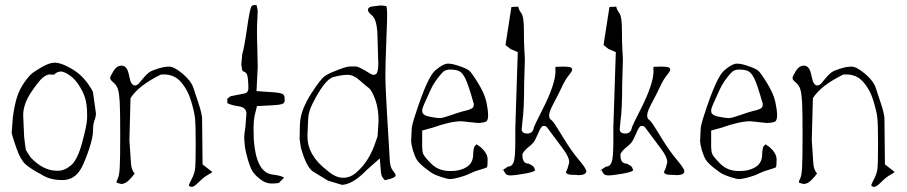

<svg xmlns="http://www.w3.org/2000/svg" viewBox="-20 -697 3615 765"><path d="M350.6 -329.1 362.3 -245.1Q362.3 -232.4 356.4 -217.3Q350.6 -202.1 350.6 -176.3Q350.6 -150.4 335.4 -104.5Q320.3 -58.6 304.7 -28.3Q278.3 20.5 228.5 20.5Q178.7 20.5 144.5 -2Q101.6 -24.4 81.5 -42.5Q61.5 -60.5 45.4 -106.9Q29.3 -153.3 26.4 -167L31.2 -229.5Q38.1 -280.3 47.9 -310.5Q57.6 -340.8 76.7 -368.2Q95.7 -395.5 108.4 -405.3Q121.1 -415 149.4 -431.2Q177.7 -447.3 197.8 -447.3Q217.8 -447.3 246.6 -433.1Q275.4 -418.9 294.9 -402.3Q314.5 -385.7 331.1 -362.3Q347.7 -338.9 350.6 -329.1ZM222.7 -412.1H221.7Q209 -411.1 199.2 -403.3V-402.3Q196.3 -399.4 193.4 -399.4Q193.4 -399.4 192.4 -399.4L176.8 -400.4Q168 -400.4 152.8 -389.6Q137.7 -378.9 105.5 -331.5Q73.2 -284.2 72.3 -239.3L76.2 -151.4Q81.1 -106.4 84 -97.7L102.5 -69.3Q152.3 -16.6 208 -16.6H210.9Q237.3 -16.6 263.2 -38.6Q289.1 -60.5 307.6 -129.9Q326.2 -198.2 327.1 -225.6Q327.1 -225.6 327.1 -236.3Q327.1 -236.3 327.1 -245.1Q327.1 -263.7 324.2 -283.2Q320.3 -313.5 300.8 -347.2Q281.2 -380.9 258.3 -396.5Q235.4 -412.1 222.7 -412.1Z M500 -305.7Q497.1 -182.6 495.6 -138.7L502 -44.9Q503.9 -19 516.6 -5.9Q511.7 2 495.6 19Q479.5 36.1 462.9 36.1L445.3 31.2Q444.3 29.3 444.3 26.9Q444.3 24.4 449.7 13.7Q455.1 2.9 457 -28.8Q459 -60.5 459 -159.2Q459 -257.8 457 -291Q455.1 -324.2 450.2 -340.8Q445.3 -357.4 432.1 -368.2Q418.9 -378.9 418.9 -385.7Q418.9 -392.6 432.1 -414.1Q445.3 -435.5 464.4 -435.5Q484.4 -435.5 492.2 -405.3Q493.2 -401.4 495.6 -390.1Q498 -378.9 500 -373Q502 -367.2 506.8 -361.8Q511.7 -356.4 517.1 -356.4Q522.5 -356.4 526.4 -358.9Q530.3 -361.3 532.7 -363.8Q535.2 -366.2 540 -372.6Q544.9 -378.9 555.7 -391.1Q566.4 -403.3 575.7 -409.7Q585 -416 609.9 -423.8Q634.8 -431.6 654.3 -431.6Q673.8 -431.6 707.5 -403.3Q741.2 -375 750.5 -347.2Q759.8 -319.3 771.5 -283.7Q783.2 -248 785.2 -227.5L787.1 -42L826.2 -11.7Q822.3 -7.8 807.1 0.5Q792 8.8 772.9 27.8Q753.9 46.9 745.6 47.4Q737.3 47.9 734.4 43.9H733.4Q732.4 43 733.4 38.6Q734.4 34.2 744.6 14.6Q754.9 -4.9 757.3 -24.9Q759.8 -44.9 759.8 -123Q759.8 -201.2 756.8 -227.5Q753.9 -253.9 740.7 -296.9Q727.5 -339.8 701.2 -370.1Q674.8 -400.4 632.8 -400.4H622.1Q531.7 -356.4 500 -305.7Z M1006.8 -429.7 1002 -334 1059.6 -330.1Q1095.7 -328.1 1106.4 -322.3Q1113.3 -317.4 1113.8 -309.1Q1114.3 -300.8 1114.3 -294.9Q1114.3 -289.1 1107.4 -284.2Q1100.6 -279.3 1061.5 -277.3L1003.9 -274.4L994.1 -234.4Q990.2 -212.9 990.2 -187.5Q990.2 -162.1 991.2 -139.6Q1001 -10.7 1063.5 -2Q1101.6 2.9 1111.3 10.7V11.7L1091.8 31.2Q1085 34.2 1062 34.2Q1039.1 34.2 1018.1 18.1Q997.1 2 987.3 -12.7Q977.5 -27.3 967.8 -60.5Q958 -93.8 955.6 -115.2Q953.1 -136.7 953.1 -152.3Q954.1 -168 958 -193.4L961.9 -246.1Q960 -269.5 931.6 -273.4Q903.3 -277.3 885.7 -286.1V-303.7L898.4 -313.5L957 -325.2Q969.7 -329.1 969.7 -346.2Q969.7 -363.3 967.3 -386.7Q964.8 -410.2 947.3 -413.1Q943.4 -419.9 941.4 -440.4L945.3 -481.4Q953.1 -506.8 963.9 -582Q974.6 -657.2 981.4 -670.9Q986.3 -676.8 993.7 -677.2Q1001 -677.7 1002.9 -674.8L1006.8 -654.3Q1006.8 -641.6 1005.4 -621.1Q1003.9 -600.6 1003.9 -571.3Q1003.9 -542 1005.4 -498.5Q1006.8 -455.1 1006.8 -429.7Z M1488.3 -215.3Q1488.3 -265.1 1474.6 -301.8Q1460.9 -338.4 1449.7 -346.2Q1438.5 -354 1413.6 -376.5Q1388.7 -398.9 1365.2 -398.9Q1341.8 -398.9 1308.6 -390.1Q1273.4 -380.4 1224.6 -282.7Q1209 -251.5 1208 -225.1L1205.1 -159.7V-152.8Q1205.1 -77.6 1283.2 -18.1Q1316.4 11.2 1346.7 11.2Q1346.7 11.2 1347.7 11.2Q1377 11.2 1401.4 -11.2Q1452.1 -55.2 1477.5 -134.3Q1481.4 -147 1484.4 -153.8ZM1173.8 -143.1 1174.8 -195.8 1175.8 -213.4Q1180.7 -262.2 1219.7 -323.7Q1258.8 -385.3 1277.8 -396.5Q1296.9 -407.7 1329.6 -419.9Q1362.3 -432.1 1374 -432.1H1398.4Q1406.2 -432.1 1433.6 -416.5Q1460.9 -398.9 1466.8 -398.9Q1467.8 -398.9 1468.8 -398.9Q1473.6 -398.9 1476.6 -400.9Q1480.5 -402.8 1482.4 -407.7Q1484.4 -412.6 1485.4 -417.5Q1486.3 -422.4 1486.8 -429.7Q1487.3 -437 1487.3 -441.9L1483.4 -570.8Q1479.5 -620.6 1462.9 -634.8Q1446.3 -648.9 1446.3 -655.8V-659.7Q1447.3 -666.5 1458 -670.4L1496.1 -675.3Q1512.7 -674.3 1519.5 -672.4Q1522.5 -662.6 1522.5 -637.7Q1522.5 -612.8 1520 -556.6Q1517.6 -500.5 1516.6 -456.5Q1515.6 -427.2 1515.6 -407.7Q1515.6 -407.7 1515.6 -389.2Q1515.6 -365.7 1518.1 -318.4Q1520.5 -271 1522 -243.2Q1523.4 -215.3 1527.3 -155.3Q1531.2 -95.2 1532.7 -63.5Q1534.2 -31.7 1544.4 -18.6Q1554.7 -5.4 1556.6 -0.5L1554.7 6.3Q1550.8 10.3 1537.1 15.1L1513.7 21Q1510.7 19 1504.4 9.8Q1498 0.5 1497.1 -19L1493.2 -65.9L1440.4 -19Q1385.7 37.6 1342.8 39.6L1287.1 22.9L1232.4 -10.3Q1202.1 -24.9 1178.7 -108.9Z M1662.1 -112.3Q1662.1 -95.7 1666 -84.5Q1669.9 -73.2 1698.7 -44.4Q1727.5 -15.6 1772.5 -15.6H1777.3Q1813.5 -15.6 1838.9 -31.2Q1864.3 -46.9 1865.2 -79.1Q1866.2 -111.3 1873 -116.2L1878.9 -122.1L1895.5 -110.4Q1922.9 -85.9 1922.9 -62Q1922.9 -38.1 1920.9 -31.2Q1916 -27.3 1893.1 -21Q1870.1 -14.6 1851.6 -5.4Q1833 3.9 1808.1 10.3Q1783.2 16.6 1773.9 16.6Q1764.6 16.6 1743.2 9.8Q1721.7 2.9 1709.5 -2.9Q1697.3 -8.8 1673.3 -27.8Q1649.4 -46.9 1641.1 -60.1Q1632.8 -73.2 1625 -98.6Q1618.2 -124 1618.2 -135.7L1620.1 -179.7Q1620.1 -196.3 1634.8 -240.2Q1683.6 -391.6 1714.8 -417Q1746.1 -443.4 1763.7 -443.4Q1764.6 -443.4 1765.6 -443.4Q1783.2 -443.4 1810.5 -433.6Q1839.8 -423.8 1849.6 -415.5Q1859.4 -407.2 1885.3 -365.2Q1911.1 -323.2 1918 -290.5Q1924.8 -257.8 1924.8 -238.3Q1924.8 -218.8 1918 -213.4Q1911.1 -208 1883.8 -207L1818.4 -213.9H1817.4Q1776.4 -213.9 1704.1 -188.5L1662.1 -176.8ZM1867.2 -285.2Q1845.7 -361.3 1833.5 -385.3Q1821.3 -409.2 1807.6 -414.6Q1793.9 -419.9 1772.9 -419.9Q1752 -419.9 1740.2 -405.3L1739.3 -404.3Q1710 -371.1 1696.3 -340.3Q1682.6 -309.6 1677.7 -299.3Q1672.9 -289.1 1670.9 -284.2Q1668.9 -279.3 1666.5 -273.4Q1664.1 -267.6 1663.1 -263.7Q1662.1 -259.8 1662.1 -255.9Q1662.1 -252 1663.1 -248.5Q1664.1 -245.1 1667 -242.7Q1669.9 -240.2 1671.9 -238.8Q1673.8 -237.3 1678.2 -235.8Q1682.6 -234.4 1684.6 -233.9Q1686.5 -233.4 1690.9 -232.4Q1695.3 -231.4 1709 -229Q1722.7 -226.6 1733.4 -226.6Q1744.1 -226.6 1777.3 -238.3Q1810.5 -250 1824.2 -253.4Q1837.9 -256.8 1843.3 -258.3Q1848.6 -259.8 1852.1 -261.2Q1855.5 -262.7 1859.9 -265.1Q1864.3 -267.6 1866.2 -271.5L1868.2 -283.2Z M2061.5 -78.1Q2061.5 -44.9 2086.9 -44.9Q2106.4 -35.2 2108.9 -28.3Q2111.3 -21.5 2112.3 -17.6H2111.3Q2104.5 -10.7 2065.9 -4.4Q2027.3 2 2017.1 2Q2006.8 2 2001 0Q1993.2 -2.9 1986.3 -19.5Q1979.5 -15.6 1978.5 -15.6Q1978.5 -16.6 2003.9 -33.2H2004.9Q2019.5 -33.2 2026.4 -50.3Q2033.2 -67.4 2033.2 -135.7V-188.5L2043 -489.3L2013.7 -502Q2000 -512.7 1994.1 -517.6L2017.6 -668.9Q2022.5 -669.9 2028.3 -669.9H2039.1Q2040 -669.9 2041 -670.9Q2043 -670.9 2044.9 -669.9Q2046.9 -658.2 2057.1 -644.5Q2067.4 -630.9 2067.4 -578.1Q2067.4 -525.4 2069.3 -496.1Q2071.3 -466.8 2071.3 -462.9L2068.4 -361.3Q2068.4 -259.8 2061.5 -212.9L2058.6 -182.6Q2058.6 -165 2081.1 -165Q2103.5 -165 2107.4 -190.4Q2112.3 -203.1 2141.6 -260.7Q2192.4 -360.4 2193.4 -413.1V-416L2192.4 -418L2193.4 -430.7L2222.7 -431.6Q2250 -431.6 2256.8 -426.8Q2259.8 -421.9 2259.8 -418L2258.8 -416Q2258.8 -412.1 2245.6 -396Q2232.4 -379.9 2219.2 -351.6Q2206.1 -323.2 2187 -287.6Q2168 -252 2168 -238.8Q2168 -225.6 2173.8 -220.7H2174.8Q2181.6 -214.8 2188 -206.1Q2194.3 -197.3 2226.1 -145.5Q2257.8 -93.8 2286.1 -60.5Q2314.5 -27.3 2316.4 -14.6Q2315.4 1 2282.2 1Q2281.2 0 2280.3 0Q2245.1 0 2241.2 -3.9L2234.4 -9.8Q2235.4 -13.7 2241.2 -25.4L2248 -49.8Q2248 -71.3 2223.6 -103.5L2158.2 -191.4Q2152.3 -195.3 2148.9 -195.3Q2145.5 -195.3 2143.1 -194.8Q2140.6 -194.3 2138.7 -191.9Q2136.7 -189.5 2135.3 -187.5Q2133.8 -185.5 2131.3 -181.2Q2128.9 -176.8 2127.9 -174.3Q2127 -171.9 2124.5 -166Q2122.1 -160.2 2114.3 -144.5Q2108.4 -128.9 2090.8 -115.2Q2061.5 -91.8 2061.5 -80.1Z M2452.1 -78.1Q2452.1 -44.9 2477.5 -44.9Q2497.1 -35.2 2499.5 -28.3Q2502 -21.5 2502.9 -17.6H2502Q2495.1 -10.7 2456.5 -4.4Q2418 2 2407.7 2Q2397.5 2 2391.6 0Q2383.8 -2.9 2377 -19.5Q2370.1 -15.6 2369.1 -15.6Q2369.1 -16.6 2394.5 -33.2H2395.5Q2410.2 -33.2 2417 -50.3Q2423.8 -67.4 2423.8 -135.7V-188.5L2433.6 -489.3L2404.3 -502Q2390.6 -512.7 2384.8 -517.6L2408.2 -668.9Q2413.1 -669.9 2418.9 -669.9H2429.7Q2430.7 -669.9 2431.6 -670.9Q2433.6 -670.9 2435.5 -669.9Q2437.5 -658.2 2447.8 -644.5Q2458 -630.9 2458 -578.1Q2458 -525.4 2460 -496.1Q2461.9 -466.8 2461.9 -462.9L2459 -361.3Q2459 -259.8 2452.1 -212.9L2449.2 -182.6Q2449.2 -165 2471.7 -165Q2494.1 -165 2498 -190.4Q2502.9 -203.1 2532.2 -260.7Q2583 -360.4 2584 -413.1V-416L2583 -418L2584 -430.7L2613.3 -431.6Q2640.6 -431.6 2647.5 -426.8Q2650.4 -421.9 2650.4 -418L2649.4 -416Q2649.4 -412.1 2636.2 -396Q2623 -379.9 2609.9 -351.6Q2596.7 -323.2 2577.6 -287.6Q2558.6 -252 2558.6 -238.8Q2558.6 -225.6 2564.5 -220.7H2565.4Q2572.3 -214.8 2578.6 -206.1Q2585 -197.3 2616.7 -145.5Q2648.4 -93.8 2676.8 -60.5Q2705.1 -27.3 2707 -14.6Q2706.1 1 2672.9 1Q2671.9 0 2670.9 0Q2635.7 0 2631.8 -3.9L2625 -9.8Q2626 -13.7 2631.8 -25.4L2638.7 -49.8Q2638.7 -71.3 2614.3 -103.5L2548.8 -191.4Q2543 -195.3 2539.6 -195.3Q2536.1 -195.3 2533.7 -194.8Q2531.2 -194.3 2529.3 -191.9Q2527.3 -189.5 2525.9 -187.5Q2524.4 -185.5 2522 -181.2Q2519.5 -176.8 2518.6 -174.3Q2517.6 -171.9 2515.1 -166Q2512.7 -160.2 2504.9 -144.5Q2499 -128.9 2481.4 -115.2Q2452.1 -91.8 2452.1 -80.1Z M2813.5 -112.3Q2813.5 -95.7 2817.4 -84.5Q2821.3 -73.2 2850.1 -44.4Q2878.9 -15.6 2923.8 -15.6H2928.7Q2964.8 -15.6 2990.2 -31.2Q3015.6 -46.9 3016.6 -79.1Q3017.6 -111.3 3024.4 -116.2L3030.3 -122.1L3046.9 -110.4Q3074.2 -85.9 3074.2 -62Q3074.2 -38.1 3072.3 -31.2Q3067.4 -27.3 3044.4 -21Q3021.5 -14.6 3002.9 -5.4Q2984.4 3.9 2959.5 10.3Q2934.6 16.6 2925.3 16.6Q2916 16.6 2894.5 9.8Q2873 2.9 2860.8 -2.9Q2848.6 -8.8 2824.7 -27.8Q2800.8 -46.9 2792.5 -60.1Q2784.2 -73.2 2776.4 -98.6Q2769.5 -124 2769.5 -135.7L2771.5 -179.7Q2771.5 -196.3 2786.1 -240.2Q2835 -391.6 2866.2 -417Q2897.5 -443.4 2915 -443.4Q2916 -443.4 2917 -443.4Q2934.6 -443.4 2961.9 -433.6Q2991.2 -423.8 3001 -415.5Q3010.7 -407.2 3036.6 -365.2Q3062.5 -323.2 3069.3 -290.5Q3076.2 -257.8 3076.2 -238.3Q3076.2 -218.8 3069.3 -213.4Q3062.5 -208 3035.2 -207L2969.7 -213.9H2968.8Q2927.7 -213.9 2855.5 -188.5L2813.5 -176.8ZM3018.6 -285.2Q2997.1 -361.3 2984.9 -385.3Q2972.7 -409.2 2959 -414.6Q2945.3 -419.9 2924.3 -419.9Q2903.3 -419.9 2891.6 -405.3L2890.6 -404.3Q2861.3 -371.1 2847.7 -340.3Q2834 -309.6 2829.1 -299.3Q2824.2 -289.1 2822.3 -284.2Q2820.3 -279.3 2817.9 -273.4Q2815.4 -267.6 2814.5 -263.7Q2813.5 -259.8 2813.5 -255.9Q2813.5 -252 2814.5 -248.5Q2815.4 -245.1 2818.4 -242.7Q2821.3 -240.2 2823.2 -238.8Q2825.2 -237.3 2829.6 -235.8Q2834 -234.4 2835.9 -233.9Q2837.9 -233.4 2842.3 -232.4Q2846.7 -231.4 2860.4 -229Q2874 -226.6 2884.8 -226.6Q2895.5 -226.6 2928.7 -238.3Q2961.9 -250 2975.6 -253.4Q2989.3 -256.8 2994.6 -258.3Q3000 -259.8 3003.4 -261.2Q3006.8 -262.7 3011.2 -265.1Q3015.6 -267.6 3017.6 -271.5L3019.5 -283.2Z M3218.8 -305.7Q3215.8 -182.6 3214.4 -138.7L3220.7 -44.9Q3222.7 -19 3235.4 -5.9Q3230.5 2 3214.4 19Q3198.2 36.1 3181.6 36.1L3164.1 31.2Q3163.1 29.3 3163.1 26.9Q3163.1 24.4 3168.5 13.7Q3173.8 2.9 3175.8 -28.8Q3177.7 -60.5 3177.7 -159.2Q3177.7 -257.8 3175.8 -291Q3173.8 -324.2 3168.9 -340.8Q3164.1 -357.4 3150.9 -368.2Q3137.7 -378.9 3137.7 -385.7Q3137.7 -392.6 3150.9 -414.1Q3164.1 -435.5 3183.1 -435.5Q3203.1 -435.5 3210.9 -405.3Q3211.9 -401.4 3214.4 -390.1Q3216.8 -378.9 3218.8 -373Q3220.7 -367.2 3225.6 -361.8Q3230.5 -356.4 3235.8 -356.4Q3241.2 -356.4 3245.1 -358.9Q3249 -361.3 3251.5 -363.8Q3253.9 -366.2 3258.8 -372.6Q3263.7 -378.9 3274.4 -391.1Q3285.2 -403.3 3294.4 -409.7Q3303.7 -416 3328.6 -423.8Q3353.5 -431.6 3373 -431.6Q3392.6 -431.6 3426.3 -403.3Q3460 -375 3469.2 -347.2Q3478.5 -319.3 3490.2 -283.7Q3502 -248 3503.9 -227.5L3505.9 -42L3544.9 -11.7Q3541 -7.8 3525.9 0.5Q3510.7 8.8 3491.7 27.8Q3472.7 46.9 3464.4 47.4Q3456.1 47.9 3453.1 43.9H3452.1Q3451.2 43 3452.1 38.6Q3453.1 34.2 3463.4 14.6Q3473.6 -4.9 3476.1 -24.9Q3478.5 -44.9 3478.5 -123Q3478.5 -201.2 3475.6 -227.5Q3472.7 -253.9 3459.5 -296.9Q3446.3 -339.8 3419.9 -370.1Q3393.6 -400.4 3351.6 -400.4H3340.8Q3250.5 -356.4 3218.8 -305.7Z"/></svg>

Font: Drukaatie burti
Style: Thin
Weight: 100
Version: Version 0.14